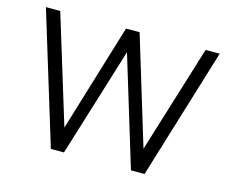

<svg xmlns="http://www.w3.org/2000/svg" viewBox="-84 -679 956 796"><g transform="rotate(15 394.0 -281.0)"><path d="M706.2 -562.5 563.5 -100 422.9 -562.5H364.6L224 -100L82.3 -562.5H20.8L192.7 0H249L393.8 -468.8L536.5 0H594.8L766.7 -562.5Z"/></g></svg>

Font: Manrope3 Light
Style: Regular
Weight: 300
Designer: Mikhail Sharanda
Foundry: Mikhail Sharanda
Version: Version 3.000;PS 003.000;hotconv 1.0.88;makeotf.lib2.5.64775